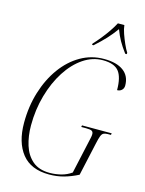

<svg xmlns="http://www.w3.org/2000/svg" viewBox="-138 -1026 846 1118"><g transform="rotate(15 284.5 -467.0)"><path d="M270 10Q160 10 106 -58Q52 -126 52 -244Q52 -343 79 -430Q106 -517 154 -583Q202 -649 266.5 -686Q331 -723 407 -723Q483 -723 524 -692.5Q565 -662 565 -605Q565 -588 554 -577.5Q543 -567 526 -567Q526 -645 498.5 -679.5Q471 -714 402 -714Q340 -714 284.5 -676.5Q229 -639 186.5 -573Q144 -507 119.5 -421Q95 -335 95 -239Q95 -175 112 -120.5Q129 -66 167.5 -33Q206 0 271 0Q305 0 339 -8.5Q373 -17 401 -37L445 -236Q448 -250 450.5 -261Q453 -272 453 -282Q453 -295 444.5 -300.5Q436 -306 410 -306H380L382 -316H561L559 -306H541Q525 -306 515.5 -301.5Q506 -297 500 -282Q494 -267 487 -234L443 -35Q400 -13 358.5 -1.5Q317 10 270 10ZM318 -792Q336 -811 358 -838Q380 -865 399 -893Q418 -921 430 -944H469Q471 -922 481 -893.5Q491 -865 503 -838Q515 -811 527 -792L526 -784H517Q490 -820 474 -849Q458 -878 445 -913Q418 -876 391.5 -847.5Q365 -819 326 -784H317Z"/></g></svg>

Font: Noto Serif Display Condensed ExtraLight
Style: Italic
Weight: 200
Width: 3
Italic angle: -12°
Designer: Monotype Design Team
Foundry: Monotype Imaging Inc.
Version: Version 2.009